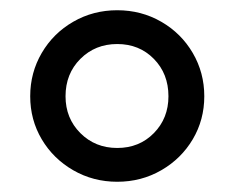

<svg xmlns="http://www.w3.org/2000/svg" viewBox="-20 -728 459 375"><path d="M39 -540Q39 -586 61.5 -624.5Q84 -663 123 -685.5Q162 -708 209 -708Q256 -708 295 -685.5Q334 -663 356.5 -624.5Q379 -586 379 -540Q379 -494 356.5 -456Q334 -418 295 -395.5Q256 -373 209 -373Q162 -373 123 -395.5Q84 -418 61.5 -456Q39 -494 39 -540ZM309 -540Q309 -584 280.5 -613Q252 -642 209 -642Q166 -642 137 -613Q108 -584 108 -540Q108 -497 137 -468Q166 -439 209 -439Q252 -439 280.5 -468Q309 -497 309 -540Z"/></svg>

Font: CMG Sans SemiBold
Style: Regular
Weight: 600
Designer: Julieta Ulanovsky
Foundry: Julieta Ulanovsky
Version: Version 7.200